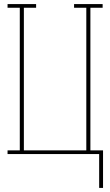

<svg xmlns="http://www.w3.org/2000/svg" viewBox="-20 -755 540 941"><path d="M466 166V0H17V-18H77V-717H17V-735H157V-717H97V-18H403V-717H343V-735H483V-717H423V-18H485V166Z"/></svg>

Font: Iosevka Slab Thin
Style: Regular
Weight: 100
Monospace: yes
Designer: Belleve Invis
Foundry: Belleve Invis
Version: Version 11.1.0; ttfautohint (v1.8.3)